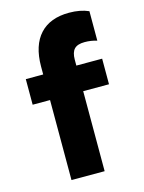

<svg xmlns="http://www.w3.org/2000/svg" viewBox="-114 -816 665 885"><g transform="rotate(-15 218.5 -374.0)"><path d="M32.2 -503.9H115.2V-543Q115.7 -642.6 164.1 -695.3Q212.4 -748 303.7 -748Q356.9 -748 396.5 -730.5V-589.8Q368.7 -598.6 337.9 -598.6Q303.7 -598.6 288.6 -582.8Q273.4 -566.9 273.4 -532.2V-503.9H396.5V-381.8H273.4V0H115.2V-381.8H32.2Z"/></g></svg>

Font: Wanted Sans ExtraBold
Style: Regular
Weight: 800
Designer: Original Design by Kil Hyung-jin and Kang Hanbin, Wanted Lab, Inc; Hangeul from Source Han Sans by Jang Soo-young and Ka
Foundry: Wanted Lab, Inc.
Version: Version 1.003